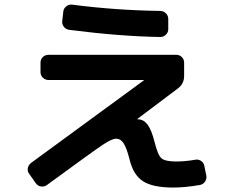

<svg xmlns="http://www.w3.org/2000/svg" viewBox="-20 -803 1040 863"><path d="M141.6 21.5 111.3 -21.5Q102.5 -33.2 105 -46.9Q107.4 -60.5 119.1 -70.3L626 -441.4Q627 -441.4 627 -442.4Q627 -443.4 625 -443.4H198.2Q183.6 -443.4 172.9 -453.6Q162.1 -463.9 162.1 -478.5V-521.5Q162.1 -536.1 172.4 -546.4Q182.6 -556.6 198.2 -556.6H772.5Q787.1 -556.6 797.4 -546.4Q807.6 -536.1 807.6 -521.5V-461.9Q807.6 -425.8 779.3 -405.3L597.7 -268.6V-267.6Q597.7 -266.6 599.6 -266.6H600.6Q625 -266.6 643.1 -243.2Q661.1 -219.7 675.8 -161.1Q689.5 -105.5 706.1 -91.3Q722.7 -77.1 772.5 -77.1Q811.5 -77.1 857.4 -85Q871.1 -87.9 883.3 -80.1Q895.5 -72.3 898.4 -57.6L907.2 -14.6Q910.2 0 901.9 12.7Q893.6 25.4 878.9 28.3Q811.5 40 758.8 40Q667 40 623 11.7Q579.1 -16.6 562.5 -85.9Q548.8 -139.6 535.2 -159.7Q521.5 -179.7 502.4 -179.7Q483.4 -179.7 441.4 -151.9Q399.4 -124 191.4 28.3Q179.7 37.1 165 35.2Q150.4 33.2 141.6 21.5ZM303.7 -782.2Q498 -756.8 699.2 -753.9Q713.9 -753.9 725.1 -743.7Q736.3 -733.4 736.3 -717.8V-671.9Q736.3 -657.2 725.6 -647Q714.8 -636.7 700.2 -636.7Q518.6 -639.6 291 -668.9Q276.4 -670.9 267.1 -682.6Q257.8 -694.3 259.8 -709L264.6 -751Q265.6 -764.6 277.8 -774.4Q290 -784.2 303.7 -782.2Z"/></svg>

Font: Rounded-L Mgen+ 1m bold
Style: Bold
Weight: 700
Designer: [Source Han Sans]
Ryoko NISHIZUKA  (kana & ideographs); Paul D. Hunt (Latin, Greek & Cyrillic); Wenlong ZHANG  (bopomofo
Version: Version 1.059.20150602